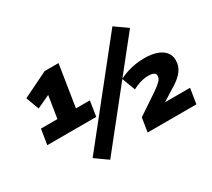

<svg xmlns="http://www.w3.org/2000/svg" viewBox="-144 -999 1429 1293"><g transform="rotate(-30 571.0 -352.5)"><path d="M62 -264 81 -382H209L241 -583L303 -585L135 -507L98 -608L296 -705H404L353 -382H461L443 -264ZM380 33 283 -36 842 -738 939 -669ZM690 0 707 -108 871 -218Q901 -239 919 -256.5Q937 -274 939 -293Q942 -311 927 -320Q912 -329 885 -329Q854 -329 821.5 -319.5Q789 -310 761 -294L722 -398Q750 -413 783 -423.5Q816 -434 850 -439.5Q884 -445 918 -445Q980 -445 1022 -428.5Q1064 -412 1083.5 -381Q1103 -350 1096 -306Q1091 -268 1061.5 -235Q1032 -202 976 -170L873 -105V-118H1088L1069 0Z"/></g></svg>

Font: Nunito Sans 10pt SemiExpanded Black
Style: Italic
Weight: 900
Width: 6
Italic angle: -9°
Designer: Vernon Adams
Foundry: Vernon Adams
Version: Version 3.101;gftools[0.9.27]